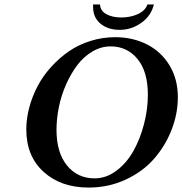

<svg xmlns="http://www.w3.org/2000/svg" viewBox="-20 -824 813 856"><path d="M473.1 -617.2Q431.2 -617.2 392.6 -594.7Q354 -572.3 325.4 -534.7Q296.9 -497.1 275.4 -449.2Q253.9 -401.4 242.9 -348.6Q231.9 -295.9 231.9 -245.1Q231.9 -143.6 278.8 -86.2Q325.7 -28.8 401.9 -28.8Q453.1 -28.8 498.5 -62.5Q543.9 -96.2 574.2 -149.9Q604.5 -203.6 621.8 -269.8Q639.2 -335.9 639.2 -401.9Q639.2 -504.9 593 -561Q546.9 -617.2 473.1 -617.2ZM375 12.2Q251.5 12.2 174.3 -57.9Q97.2 -127.9 97.2 -247.1Q97.2 -295.4 110.6 -345.2Q124 -395 147.9 -440.4Q171.9 -485.8 208 -525.6Q244.1 -565.4 286.9 -595Q329.6 -624.5 383.1 -641.4Q436.5 -658.2 493.2 -658.2Q571.8 -658.2 635.3 -626Q698.7 -593.8 735.8 -532.5Q772.9 -471.2 772.9 -391.1Q772.9 -316.4 744.6 -244.4Q716.3 -172.4 666 -115.2Q615.7 -58.1 539.6 -22.9Q463.4 12.2 375 12.2ZM666 -804.2Q653.8 -752.9 609.6 -721.9Q565.4 -690.9 514.2 -690.9Q460.9 -690.9 428 -718.5Q395 -746.1 395 -793V-804.2H425.8Q427.2 -775.9 453.9 -761Q480.5 -746.1 522 -746.1Q561.5 -746.1 594.7 -761.2Q627.9 -776.4 637.2 -804.2Z"/></svg>

Font: Linux Libertine G
Style: Semibold Italic
Weight: 600
Italic angle: -11.5°
Designer: Philipp H. Poll
Foundry: Philipp H. Poll
Version: Version 5.1.1